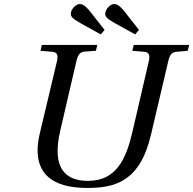

<svg xmlns="http://www.w3.org/2000/svg" viewBox="-20 -914 955 949"><path d="M330 -846C330 -830 341 -821 377 -800L478 -744L497 -766L427 -855C412 -874 395 -894 374 -894C354 -894 330 -867 330 -846ZM500 -846C500 -830 511 -821 547 -800L648 -744L667 -766L597 -855C582 -874 565 -894 544 -894C524 -894 500 -867 500 -846ZM177 -256C130 -57 238 15 410 15C546 15 671 -14 726 -247L811 -609C819 -643 828 -656 853 -658L908 -663L915 -692H641L634 -663L693 -658C716 -656 723 -642 715 -609L634 -260C603 -127 554 -20 415 -20C304 -20 234 -81 278 -269L357 -609C365 -643 374 -657 399 -659L454 -663L461 -692H187L180 -663L239 -658C262 -656 269 -642 261 -609Z"/></svg>

Font: Heuristica
Style: Italic
Weight: 400
Italic angle: -13°
Version: Version 1.0.1